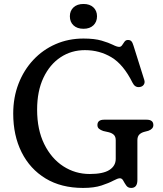

<svg xmlns="http://www.w3.org/2000/svg" viewBox="-20 -906 802 944"><path d="M655.5 -21Q655.5 18 625 18Q609 18 600.8 6.2Q592.5 -5.5 586.2 -17.5Q580 -29.5 569.5 -29.5Q559 -29.5 537.2 -17.8Q515.5 -6 479 6Q442.5 18 388.5 18Q281 18 204.2 -28.5Q127.5 -75 86.2 -157.5Q45 -240 45 -347.5Q45 -427 71 -494.2Q97 -561.5 143.8 -611.5Q190.5 -661.5 253.5 -689Q316.5 -716.5 390.5 -716.5Q445 -716.5 479.8 -706.2Q514.5 -696 534.8 -685.8Q555 -675.5 566 -675.5Q575 -675.5 580.5 -684Q586 -692.5 592.2 -701Q598.5 -709.5 609 -709.5Q620.5 -709.5 626.2 -703Q632 -696.5 636.5 -681L689.5 -512.5Q693.5 -499 686.5 -489.2Q679.5 -479.5 666 -478Q643.5 -475 631.5 -499.5Q587 -589 528.2 -624.2Q469.5 -659.5 397.5 -659.5Q330.5 -659.5 277.5 -624.2Q224.5 -589 193.5 -523.5Q162.5 -458 162.5 -366.5Q162.5 -268.5 197.5 -197.5Q232.5 -126.5 291.2 -88.5Q350 -50.5 421 -50.5Q487 -50.5 518 -70.5Q549 -90.5 549 -125V-216.5Q549 -234 539.8 -243Q530.5 -252 514 -256L487.5 -262Q474.5 -266.5 466.8 -273Q459 -279.5 459 -291Q459 -317.5 492 -317.5H701Q734 -317.5 734 -291Q734 -272 709.5 -263L690.5 -258Q674.5 -254 665 -244.5Q655.5 -235 655.5 -216.5ZM390.5 -764.5Q359.5 -764.5 341.5 -781.2Q323.5 -798 323.5 -826Q323.5 -853 341.5 -869.8Q359.5 -886.5 390.5 -886.5Q421.5 -886.5 439.2 -869.8Q457 -853 457 -826Q457 -798.5 439.2 -781.5Q421.5 -764.5 390.5 -764.5Z"/></svg>

Font: Fraunces 9pt S100
Style: Regular
Weight: 400
Version: Version 1.000; ttfautohint (v1.8.3)